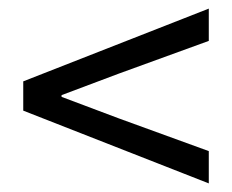

<svg xmlns="http://www.w3.org/2000/svg" viewBox="-20 -555 539 446"><path d="M465 -129 34 -298V-366L465 -535V-460L256 -384L123 -334V-330L256 -280L465 -204Z"/></svg>

Font: Assistant ExtraLight Medium
Style: Regular
Weight: 500
Version: Version 3.000